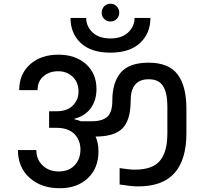

<svg xmlns="http://www.w3.org/2000/svg" viewBox="-20 -1021 1101 1029"><path d="M300.8 -12.2Q200.2 -12.2 138.2 -68.4Q76.2 -124.5 76.2 -216.8H174.8Q174.8 -166.5 208.5 -134.3Q242.2 -102.1 294.9 -102.1Q348.1 -102.1 379.6 -134.8Q411.1 -167.5 411.1 -220.2Q411.1 -242.2 404.1 -262.2Q397 -282.2 382.3 -299.1Q367.7 -315.9 342.5 -325.9Q317.4 -335.9 284.2 -335.9H243.2V-424.8H284.2Q339.8 -424.8 370.4 -455.6Q400.9 -486.3 400.9 -529.8Q400.9 -579.6 369.6 -609.4Q338.4 -639.2 292 -639.2Q243.7 -639.2 212.4 -611.8Q181.2 -584.5 181.2 -538.1H83Q83 -624.5 141.4 -676.3Q199.7 -728 293 -728Q384.3 -728 440.7 -677.7Q497.1 -627.4 497.1 -543.9Q497.1 -483.9 466.8 -441.7Q436.5 -399.4 378.9 -384.8V-381.8Q403.3 -376 413.1 -371.1H472.2Q528.3 -371.1 555.2 -395.3Q582 -419.4 582 -481.9Q582 -579.6 627.4 -632.3Q672.9 -685.1 776.9 -685.1Q883.8 -685.1 931.4 -622.8Q979 -560.5 979 -438V-306.2Q979 -165.5 915.5 -93.8Q852.1 -22 720.2 -22Q684.6 -22 621.1 -32.2V-120.1Q671.9 -111.8 702.1 -111.8Q752.4 -111.8 786.9 -124.8Q821.3 -137.7 840.8 -164.3Q860.4 -190.9 868.7 -225.6Q877 -260.3 877 -309.1V-451.2Q877 -522 854.2 -559.1Q831.5 -596.2 776.9 -596.2Q680.2 -596.2 680.2 -481Q680.2 -377 636.2 -333Q592.3 -289.1 492.2 -289.1Q507.8 -255.9 507.8 -210Q507.8 -119.6 450.7 -65.9Q393.6 -12.2 300.8 -12.2ZM571.8 -738.8Q468.3 -738.8 413.1 -790.3Q357.9 -841.8 357.9 -924.8H441.9Q441.9 -879.9 476.1 -847.4Q510.3 -814.9 571.8 -814.9Q632.8 -814.9 667 -847.4Q701.2 -879.9 701.2 -924.8H786.1Q786.1 -842.3 730.5 -790.5Q674.8 -738.8 571.8 -738.8ZM605.5 -919.4Q591.8 -905.8 571.8 -905.8Q551.8 -905.8 538.3 -919.4Q524.9 -933.1 524.9 -953.1Q524.9 -973.1 538.3 -987.1Q551.8 -1001 571.8 -1001Q591.8 -1001 605.5 -987.1Q619.1 -973.1 619.1 -953.1Q619.1 -933.1 605.5 -919.4Z"/></svg>

Font: SVN-Poppins Medium
Style: Regular
Weight: 500
Designer: Ninad Kale (Devanagari), Jonny Pinhorn (Latin)
Foundry: Indian Type Foundry
Version: Version 3.002 2017